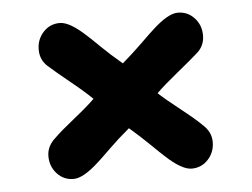

<svg xmlns="http://www.w3.org/2000/svg" viewBox="-38 -629 661 504"><g transform="rotate(-5 292.0 -377.5)"><path d="M486 -284Q509 -264 509 -237Q509 -210 491.5 -191Q474 -172 448 -172Q422 -172 380 -211Q371 -219 346.5 -243Q322 -267 293 -292Q263 -267 237.5 -242Q212 -217 205 -211Q163 -172 137 -172Q111 -172 93.5 -191Q76 -210 76 -237Q76 -264 99 -284Q115 -300 152 -329.5Q189 -359 207 -377Q188 -396 151 -426Q114 -456 94.5 -473.5Q75 -491 75 -518Q75 -545 92.5 -564Q110 -583 136 -583Q162 -583 204 -544Q211 -538 236.5 -513Q262 -488 292 -463Q321 -488 345.5 -512Q370 -536 379 -544Q421 -583 447 -583Q473 -583 490.5 -564Q508 -545 508 -518Q508 -491 488.5 -473.5Q469 -456 432 -426Q395 -396 376 -377Q394 -360 431.5 -330.5Q469 -301 486 -284Z"/></g></svg>

Font: Delius Unicase
Style: Bold
Weight: 700
Designer: Natalia Raices
Foundry: Natalia Raices
Version: Version 1.001